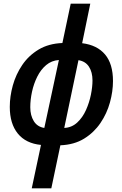

<svg xmlns="http://www.w3.org/2000/svg" viewBox="-20 -780 663 1040"><path d="M202 5Q120 -3 76.5 -56.5Q33 -110 33 -201Q33 -258 49.5 -317.5Q66 -377 100.5 -428Q135 -479 189 -511.5Q243 -544 318 -547L363 -760H469L425 -546Q506 -536 549 -485Q592 -434 592 -341Q592 -285 575.5 -225Q559 -165 524 -113.5Q489 -62 435.5 -29Q382 4 307 7L258 240H152ZM299 -455Q259 -452 230 -427.5Q201 -403 182 -365Q163 -327 153.5 -283.5Q144 -240 144 -199Q144 -155 163 -124Q182 -93 220 -87ZM328 -87Q369 -89 398.5 -116.5Q428 -144 446 -184.5Q464 -225 472.5 -267.5Q481 -310 481 -344Q481 -389 462 -418.5Q443 -448 405 -454Z"/></svg>

Font: Noto Sans Condensed SemiBold
Style: Italic
Weight: 600
Width: 3
Italic angle: -12°
Designer: Monotype Design Team
Foundry: Monotype Imaging Inc.
Version: Version 2.013; ttfautohint (v1.8.4.7-5d5b)